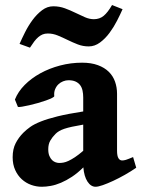

<svg xmlns="http://www.w3.org/2000/svg" viewBox="-20 -713 553 748"><path d="M210.9 -78.1Q218.3 -78.1 227.1 -79.6Q235.8 -81.1 246.8 -86.2Q257.8 -91.3 272 -100.6Q286.1 -109.9 304.2 -125.5V-227.5Q278.3 -223.1 260.5 -219.2Q242.7 -215.3 230.5 -211.2Q218.3 -207 210.2 -202.1Q202.1 -197.3 196.3 -191.4Q183.6 -178.7 175.8 -165Q168 -151.4 168 -131.3Q168 -115.7 172.4 -105.5Q176.8 -95.2 183.1 -89.1Q189.5 -83 197 -80.6Q204.6 -78.1 210.9 -78.1ZM510.7 -59.6Q490.2 -45.4 466.6 -32Q442.9 -18.6 420.7 -8.3Q398.4 2 380.4 8.3Q362.3 14.6 352.5 14.6Q334 14.6 320.8 -5.6Q307.6 -25.9 304.7 -61Q282.7 -39.1 260.5 -24.4Q238.3 -9.8 217.5 -1Q196.8 7.8 177.7 11.2Q158.7 14.6 143.1 14.6Q121.6 14.6 101.3 7.3Q81.1 0 64.9 -14.6Q48.8 -29.3 39.1 -50.8Q29.3 -72.3 29.3 -100.6Q29.3 -132.3 41 -155Q52.7 -177.7 70.8 -195.8Q82.5 -207.5 97.9 -218.5Q113.3 -229.5 139.2 -239.7Q165 -250 204.6 -259.8Q244.1 -269.5 304.2 -278.8V-333Q304.2 -347.7 301.5 -360.1Q298.8 -372.6 292.2 -381.3Q285.6 -390.1 274.4 -395.3Q263.2 -400.4 246.6 -400.4Q236.3 -400.4 225.8 -396.2Q215.3 -392.1 207.3 -384.3Q199.2 -376.5 194.6 -365Q189.9 -353.5 191.4 -338.9Q191.9 -335.9 182.6 -331.3Q173.3 -326.7 158.9 -321.5Q144.5 -316.4 127.2 -311.5Q109.9 -306.6 94 -303Q78.1 -299.3 65.9 -297.4Q53.7 -295.4 49.8 -296.4L38.1 -325.2Q50.3 -356 76.2 -382.1Q102.1 -408.2 137.2 -427.5Q172.4 -446.8 214.1 -457.8Q255.9 -468.8 299.8 -468.8Q335.4 -468.8 361.3 -459.2Q387.2 -449.7 403.8 -433.3Q420.4 -417 428.2 -394.8Q436 -372.6 436 -347.7V-126Q436 -105.5 441.4 -96.7Q446.8 -87.9 455.6 -87.9Q459 -87.9 462.4 -88.4Q465.8 -88.9 470.7 -90.3Q475.6 -91.8 482.2 -94.5Q488.8 -97.2 498.5 -101.1ZM457.5 -677.2Q448.7 -657.2 436 -632.3Q423.3 -607.4 406.7 -585Q390.1 -562.5 369.6 -547.4Q349.1 -532.2 325.7 -532.2Q303.2 -532.2 283 -540Q262.7 -547.9 243.4 -557.4Q224.1 -566.9 205.1 -574.7Q186 -582.5 166.5 -582.5Q154.8 -582.5 146 -578.9Q137.2 -575.2 129.2 -568.4Q121.1 -561.5 113.3 -551.3Q105.5 -541 96.7 -527.3L56.2 -542Q64.9 -562 77.6 -587.4Q90.3 -612.8 106.9 -635.3Q123.5 -657.7 143.8 -673.1Q164.1 -688.5 187.5 -688.5Q211.4 -688.5 232.7 -680.7Q253.9 -672.9 273.4 -663.3Q293 -653.8 310.8 -646Q328.6 -638.2 345.7 -638.2Q368.2 -638.2 384 -651.4Q399.9 -664.6 416.5 -693.4Z"/></svg>

Font: Gentium Book Basic
Style: Bold
Weight: 700
Designer: J. Victor Gaultney and Annie Olsen
Foundry: SIL International
Version: Version 1.102; 2013; Maintenance release